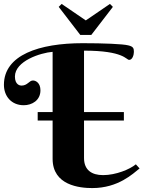

<svg xmlns="http://www.w3.org/2000/svg" viewBox="-20 -950 731 978"><path d="M0 -518C0 -460 38 -414 101 -414C142 -414 186 -438 186 -490C186 -527 163 -540 148 -540C128 -540 121 -514 89 -514C82 -514 56 -518 56 -560C56 -639 186 -681 248 -686V-379H172V-336H248V-141C248 -6 385 8 450 8C583 8 658 -66 691 -92L672 -113C642 -88 571 -58 505 -58C447 -58 408 -84 408 -145V-336H611V-379H408V-692C612 -692 622 -645 638 -645C655 -645 662 -671 662 -686C662 -704 659 -713 633 -719C606 -726 507 -730 401 -730C180 -730 0 -670 0 -518ZM445 -772 555 -915 540 -930 417 -846 294 -930 279 -915 389 -772Z"/></svg>

Font: Berkshire Swash
Style: Regular
Weight: 700
Designer: Astigmatic (AOETI)
Foundry: Astigmatic (AOETI)
Version: Version 1.000